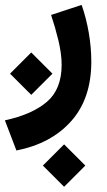

<svg xmlns="http://www.w3.org/2000/svg" viewBox="-42 -334 425 765"><path d="M213.4 241.2 297.9 325.7 213.4 410.2 128.9 325.7ZM82.5 -125 167 -40.5 82.5 43.9 -2 -40.5ZM23.4 265.6 -22.5 145.5Q85.9 122.1 144.8 71.8Q203.6 21.5 203.6 -75.7Q203.6 -119.6 190.7 -173.1Q177.7 -226.6 161.6 -274.4L283.2 -314.5Q301.8 -261.7 311.8 -202.9Q321.8 -144 321.8 -88.9Q321.8 58.6 241.9 148.4Q162.1 238.3 23.4 265.6Z"/></svg>

Font: Vazirmatn UI NL
Style: Bold
Weight: 700
Designer: Saber Rastikerdar
Foundry: Saber Rastikerdar
Version: Version 33.003